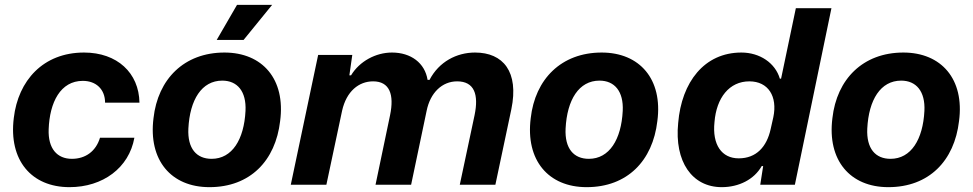

<svg xmlns="http://www.w3.org/2000/svg" viewBox="-20 -763 4018 793"><path d="M267 10C405 10 513 -70 535 -194H393C376 -138 333 -107 277 -107C216 -107 178 -149 181 -229C185 -341 230 -429 322 -429C377 -429 414 -394 414 -339H556C554 -462 464 -546 327 -546C158 -546 55 -430 37 -276C15 -101 110 10 267 10Z M845 10C1013 10 1118 -99 1137 -263C1160 -436 1064 -546 907 -546C740 -546 632 -436 614 -275C592 -101 687 10 845 10ZM854 -107C792 -107 754 -149 758 -232C764 -351 813 -430 898 -430C960 -430 998 -386 994 -305C988 -187 939 -107 854 -107ZM875 -598H986L1104 -743H959Z M1181 0H1328L1393 -306C1411 -386 1462 -427 1521 -427C1589 -427 1609 -373 1591 -287L1531 0H1678L1742 -305C1757 -380 1806 -427 1868 -427C1939 -427 1958 -373 1940 -287L1879 0H2026L2092 -312C2124 -467 2058 -546 1942 -546C1866 -546 1793 -508 1754 -433H1746C1735 -503 1677 -546 1599 -546C1532 -546 1465 -510 1430 -452H1423L1435 -536H1294Z M2403 10C2571 10 2676 -99 2695 -263C2718 -436 2622 -546 2465 -546C2298 -546 2190 -436 2172 -275C2150 -101 2245 10 2403 10ZM2412 -107C2350 -107 2312 -149 2316 -232C2322 -351 2371 -430 2456 -430C2518 -430 2556 -386 2552 -305C2546 -187 2497 -107 2412 -107Z M3031 -109C2961 -109 2921 -165 2931 -259C2939 -359 2992 -427 3075 -427C3153 -427 3192 -365 3174 -279L3163 -230C3147 -157 3104 -109 3031 -109ZM2961 10C3032 10 3095 -22 3126 -77H3132L3120 0H3263L3414 -729H3267L3206 -438H3201C3182 -503 3118 -546 3042 -546C2889 -546 2795 -424 2781 -255C2765 -96 2838 10 2961 10Z M3649 10C3817 10 3922 -99 3941 -263C3964 -436 3868 -546 3711 -546C3544 -546 3436 -436 3418 -275C3396 -101 3491 10 3649 10ZM3658 -107C3596 -107 3558 -149 3562 -232C3568 -351 3617 -430 3702 -430C3764 -430 3802 -386 3798 -305C3792 -187 3743 -107 3658 -107Z"/></svg>

Font: Mona Sans
Style: Bold Italic
Weight: 700
Italic angle: -11.7°
Designer: Deni Anggara
Foundry: GitHub
Version: Version 2.000;Glyphs 3.2.3 (3260)